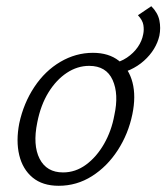

<svg xmlns="http://www.w3.org/2000/svg" viewBox="-20 -590 536 618"><path d="M169 8Q117 8 85 -18.5Q53 -45 42 -90.5Q31 -136 42 -193Q56 -258 90.5 -310Q125 -362 174.5 -391Q224 -420 279 -420Q330 -420 362.5 -394.5Q395 -369 406.5 -324.5Q418 -280 406 -222Q393 -159 359 -106.5Q325 -54 276 -23Q227 8 169 8ZM183 -35Q223 -35 257 -60Q291 -85 315 -127Q339 -169 348 -219Q363 -287 342.5 -332.5Q322 -378 267 -378Q229 -378 195 -355.5Q161 -333 136 -292.5Q111 -252 100 -196Q85 -123 107.5 -79Q130 -35 183 -35ZM343 -350 337 -384Q367 -390 388.5 -404.5Q410 -419 423.5 -438.5Q437 -458 441 -480Q444 -494 441.5 -509.5Q439 -525 424 -541L467 -570Q488 -549 493 -524.5Q498 -500 493 -475Q488 -453 475.5 -432.5Q463 -412 443.5 -394.5Q424 -377 399 -365.5Q374 -354 343 -350Z"/></svg>

Font: Ysabeau Office Light
Style: Italic
Weight: 300
Italic angle: -12°
Designer: Christian Thalmann (Catharsis Fonts)
Version: Version 2.001;gftools[0.9.30]; featfreeze: tnum,lnum,ss02